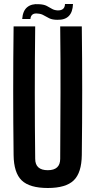

<svg xmlns="http://www.w3.org/2000/svg" viewBox="-20 -932 477 960"><path d="M219 8Q128 8 88.5 -30Q49 -68 48 -157Q44 -478 48 -800H156Q154 -640 154 -469Q154 -298 156 -138Q156 -81 219 -81Q281 -81 281 -138Q282 -298 282.5 -469Q283 -640 281 -800H389Q393 -478 389 -157Q388 -68 348.5 -30Q309 8 219 8ZM91 -837Q94 -878 116 -896Q138 -914 174 -911Q199 -910 213.5 -902.5Q228 -895 239.5 -888Q251 -881 268 -880Q304 -879 305 -912H345Q342 -831 267 -833Q242 -833 226.5 -840.5Q211 -848 198.5 -855.5Q186 -863 170 -864Q135 -869 132 -837Z"/></svg>

Font: Big Shoulders Display
Style: Bold
Weight: 700
Designer: Patric King
Foundry: XO Type Co
Version: Version 1.000; ttfautohint (v1.8.2)